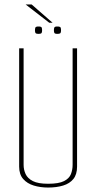

<svg xmlns="http://www.w3.org/2000/svg" viewBox="-20 -837 432 862"><path d="M196 5Q161 5 131.5 -4Q102 -13 84 -33.5Q66 -54 66 -89V-620H86V-97Q86 -75 95 -55.5Q104 -36 127.5 -24Q151 -12 196 -12Q244 -12 267.5 -24Q291 -36 298.5 -55.5Q306 -75 306 -97V-620H326V-89Q326 -54 309.5 -33.5Q293 -13 263.5 -4Q234 5 196 5ZM237 -685Q226 -685 224 -689.5Q222 -694 222 -701Q222 -709 224 -713.5Q226 -718 237 -718Q250 -718 252 -713.5Q254 -709 254 -701Q254 -694 252 -689.5Q250 -685 237 -685ZM153 -685Q141 -685 139 -689.5Q137 -694 137 -701Q137 -709 139 -713.5Q141 -718 153 -718Q165 -718 167 -713.5Q169 -709 169 -701Q169 -694 167 -689.5Q165 -685 153 -685ZM201 -735 95 -817H122L216 -735Z"/></svg>

Font: Smooch Sans Thin Thin
Style: Regular
Weight: 250
Version: Version 1.010